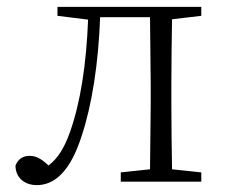

<svg xmlns="http://www.w3.org/2000/svg" viewBox="-20 -528 654 558"><path d="M415 0H565V-27L480 -36C479 -91 478 -172 478 -226V-283C478 -336 479 -417 480 -472L565 -482V-508H147V-482L236 -471C231 -342 214 -230 183 -143C166 -96 148 -68 121 -47C102 -65 86 -75 67 -75C46 -75 33 -66 25 -47C25 -12 51 10 87 10C140 10 185 -32 217 -132C247 -222 266 -342 271 -478H416L418 -283V-226L416 -36L331 -27V0Z"/></svg>

Font: Noto Serif CJK HK ExtraLight
Style: Regular
Weight: 200
Designer: Ryoko NISHIZUKA 西塚涼子 (kana & ideographs); Frank Grießhammer (Latin, Greek & Cyrillic); Wenlong ZHANG 张文龙 (bopomofo); San
Foundry: Adobe
Version: Version 2.001;hotconv 1.1.0;makeotfexe 2.6.0